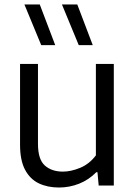

<svg xmlns="http://www.w3.org/2000/svg" viewBox="-20 -828 604 857"><path d="M243 9Q192.5 9 153.5 -9.5Q114.5 -28 92 -70Q69.5 -112 69.5 -182.5V-542.5H149.5V-186Q149.5 -116.5 180.2 -89.2Q211 -62 260.5 -62Q297 -62 338 -79Q379 -96 408 -134.5V-542.5H488V0H420.5L415 -59.5H410Q376 -25 333 -8Q290 9 243 9ZM331.5 -626.5 256.5 -808H325L394 -626.5ZM164 -626.5 89 -808H157.5L226.5 -626.5Z"/></svg>

Font: Encode Sans
Style: Regular
Weight: 400
Designer: Multiple Designers
Foundry: Impallari Type
Version: Version 3.002; ttfautohint (v1.8.3) -l 8 -r 50 -G 200 -x 14 